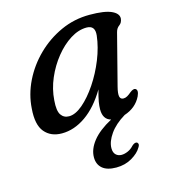

<svg xmlns="http://www.w3.org/2000/svg" viewBox="-104 -553 757 857"><g transform="rotate(-15 274.0 -124.0)"><path d="M427 -127.5Q419 -96.5 422 -82.8Q425 -69 439 -69Q448 -69 456.5 -73.8Q465 -78.5 476 -88Q492 -100.5 501 -96Q514.5 -88.5 502 -61.5Q479 -14.5 424.5 3.5Q378 31.5 353.5 66.5Q329 101.5 329 132Q329 152 339.5 162Q350 172 365.5 172Q379.5 172 395 165.2Q410.5 158.5 422.5 145Q434.5 134 443.5 136Q448.5 137 450.8 143.2Q453 149.5 446 160Q433 183 401.2 201.8Q369.5 220.5 328.5 220.5Q286 220.5 264.5 202Q243 183.5 243 151Q243 113.5 272.2 76.5Q301.5 39.5 361 7.5Q325 -2 325 -48.5Q325 -64 328.2 -83.2Q331.5 -102.5 341 -137Q298 -64.5 244.2 -27Q190.5 10.5 133.5 10.5Q82.5 10.5 54 -23.5Q25.5 -57.5 31.5 -131.5Q35.5 -195.5 65 -255.8Q94.5 -316 143.5 -364Q192.5 -412 255 -440.5Q317.5 -469 388.5 -469Q457.5 -469 489.2 -454.5Q521 -440 519.5 -416.5Q517.5 -398 504.8 -389Q492 -380 487.5 -362.5ZM138 -141Q134 -93 147 -74Q160 -55 184 -55Q213.5 -55 247.8 -84.2Q282 -113.5 313.8 -160.8Q345.5 -208 367.8 -263.5Q390 -319 396 -371.5Q401 -417.5 361 -417.5Q323.5 -417.5 285.8 -393.8Q248 -370 215.8 -330Q183.5 -290 162.5 -241Q141.5 -192 138 -141Z"/></g></svg>

Font: Fraunces 9pt S050
Style: Italic
Weight: 400
Italic angle: -16°
Version: Version 1.000; ttfautohint (v1.8.3)